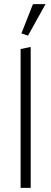

<svg xmlns="http://www.w3.org/2000/svg" viewBox="-20 -912 249 932"><path d="M129 0V-684L80 -674V0ZM116 -739 201 -892H140L84 -750Z"/></svg>

Font: Catamaran Thin
Style: Regular
Weight: 100
Designer: Pria Ravichandran
Version: Version 2.000